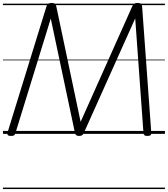

<svg xmlns="http://www.w3.org/2000/svg" viewBox="-20 -910 1141 1305"><path d="M55 14Q38 14 33 8Q28 2 32 -12L296 -867Q300 -880 308 -885Q316 -890 332 -890Q346 -890 353 -885Q360 -880 363 -865L528 -82L879 -867Q885 -880 892.5 -885Q900 -890 914 -890Q931 -890 938 -884.5Q945 -879 946 -865L1008 -11Q1009 3 1003.5 8.5Q998 14 981 14Q967 14 962 9.5Q957 5 955 -8L899 -785L551 -9Q545 5 537.5 9.5Q530 14 517 14Q506 14 499 9.5Q492 5 489 -9L325 -784L86 -9Q82 6 75.5 10Q69 14 55 14ZM0 365H1101V375H0ZM0 -20H1101V0H0ZM0 -505H1101V-500H0ZM0 -885H1101V-875H0Z"/></svg>

Font: Playwrite GB J Guides
Style: Italic
Weight: 400
Italic angle: -7.01216°
Designer: Veronika Burian, José Scaglione
Foundry: TypeTogether
Version: Version 1.003